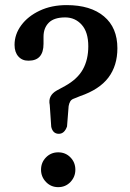

<svg xmlns="http://www.w3.org/2000/svg" viewBox="-20 -744 524 772"><path d="M180 -322Q172 -359.5 208 -380L242 -398.5Q291.5 -426 313.2 -465Q335 -504 335 -558Q335 -615 308.5 -644.5Q282 -674 242 -674Q197.5 -674 176.2 -652.8Q155 -631.5 155 -596.5V-568Q155 -500 95 -500Q69.5 -499.5 54 -516.8Q38.5 -534 38.5 -563.5Q38.5 -606 65.5 -642.5Q92.5 -679 139.8 -701.2Q187 -723.5 248 -723.5Q344 -723.5 398 -678.2Q452 -633 452 -550Q452 -480 415.8 -432Q379.5 -384 302 -357.5L278.5 -348Q267.5 -344.5 262.8 -336.8Q258 -329 256 -317.5L249.5 -235.5Q239 -206 216.5 -206Q192.5 -206 186 -234ZM214 8.5Q185 8.5 165 -12.2Q145 -33 145 -61.5Q145 -91 165 -111.2Q185 -131.5 214 -131.5Q243.5 -131.5 263.2 -111.2Q283 -91 283 -61.5Q283 -33 263.2 -12.2Q243.5 8.5 214 8.5Z"/></svg>

Font: Fraunces 72pt S100
Style: Regular
Weight: 400
Version: Version 1.000; ttfautohint (v1.8.3)